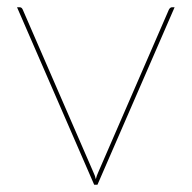

<svg xmlns="http://www.w3.org/2000/svg" viewBox="-20 -510 529 530"><path d="M27 -490H34Q38 -490 40 -487.8Q42 -485.5 43 -483L238 -34Q240 -29.5 241.8 -25Q243.5 -20.5 244.5 -15.5Q247 -25.5 251 -34L446 -483Q449.5 -490 455 -490H462L249 0H240Z"/></svg>

Font: Lato Hairline
Style: Regular
Weight: 100
Designer: Lukasz Dziedzic
Foundry: tyPoland Lukasz Dziedzic
Version: Version 2.007; 2014-02-27